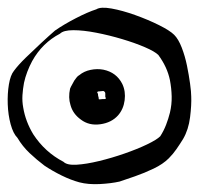

<svg xmlns="http://www.w3.org/2000/svg" viewBox="-36 -769 514 496"><path d="M437 -410Q429 -397 420 -384Q411 -371 400 -360Q385 -345 361 -333.5Q337 -322 312.5 -313.5Q288 -305 273 -300Q251 -295 221.5 -293.5Q192 -292 169 -298Q147 -304 123.5 -315.5Q100 -327 79 -341Q59 -356 40.5 -373.5Q22 -391 9 -413Q-2 -424 -8.5 -448Q-15 -472 -16 -499.5Q-17 -527 -13 -551Q-9 -575 0 -586Q11 -601 30.5 -620Q50 -639 70.5 -658Q91 -677 106 -690Q129 -706 160 -722Q191 -738 213 -745Q224 -752 252 -747Q280 -742 313.5 -730Q347 -718 375 -704Q403 -690 414 -679Q425 -668 433.5 -646Q442 -624 447 -599.5Q452 -575 455 -553Q458 -531 458 -520Q459 -498 455 -466Q451 -434 437 -410ZM50 -422Q80 -376 128 -351Q137 -342 162 -343.5Q187 -345 220 -353Q253 -361 286 -372.5Q319 -384 344 -396Q369 -408 378 -417Q387 -431 393 -446.5Q399 -462 403 -478Q408 -499 407.5 -520Q407 -541 403 -562Q396 -596 373 -627Q364 -636 338.5 -647Q313 -658 279.5 -668Q246 -678 212.5 -684.5Q179 -691 153.5 -691Q128 -691 119 -682Q73 -658 47 -611Q40 -598 34.5 -583.5Q29 -569 26 -555Q23 -539 22 -523Q21 -507 24 -491Q30 -455 50 -422ZM156 -561Q159 -565 162 -569Q165 -573 169 -575Q181 -585 198 -588.5Q215 -592 231 -589Q265 -582 280 -552Q289 -533 286 -510Q283 -487 269 -471Q252 -452 223 -448Q194 -444 173 -460Q152 -475 146 -498Q140 -517 145 -540Q147 -545 150 -550Q153 -555 156 -561ZM231 -534 221 -533Q217 -533 216 -532Q214 -530 217 -527Q217 -522 219 -516Q219 -513 219 -513Q220 -512 223.5 -512.5Q227 -513 228 -513Q229 -513 232.5 -513Q236 -513 237 -514Q238 -515 237 -516.5Q236 -518 236 -519Q236 -523 236 -527.5Q236 -532 231 -534Z"/></svg>

Font: Rubik Vinyl
Style: Regular
Weight: 400
Designer: Hubert and Fischer, NaN
Foundry: Hubert and Fischer, NaN
Version: Version 2.200